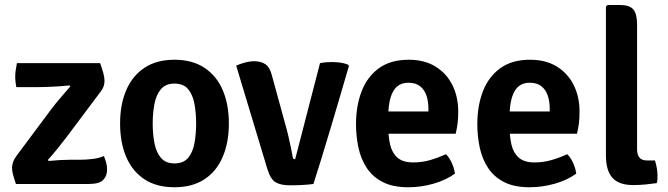

<svg xmlns="http://www.w3.org/2000/svg" viewBox="-20 -756 2746 789"><path d="M189 -305Q206.5 -328.5 229 -354.5Q251.5 -380.5 269 -401L266 -405Q249.5 -403 226.8 -401.5Q204 -400 180.5 -399Q157 -398 137.5 -398H47Q45 -408 43.8 -419Q42.5 -430 42.5 -438.5Q42.5 -452.5 44.5 -467.5Q46.5 -482.5 49.5 -496.5H391.5Q400.5 -471.5 405 -454Q409.5 -436.5 409.5 -423Q409.5 -413.5 406.2 -402.5Q403 -391.5 395.5 -382L253.5 -192.5Q236.5 -170 216 -144.8Q195.5 -119.5 177 -99L180 -94.5Q203 -97 225 -98.2Q247 -99.5 265.5 -99.5H306.5Q334.5 -99.5 360.8 -102.8Q387 -106 407 -115Q413.5 -98.5 416.8 -85.8Q420 -73 420 -59.5Q420 -32.5 403.8 -16.2Q387.5 0 345.5 0H45.5Q37 -25 33.2 -39.8Q29.5 -54.5 29.5 -66.5Q29.5 -77.5 33.8 -90Q38 -102.5 48.5 -116.5Z M920.5 -248.5Q920.5 -170 895 -110.8Q869.5 -51.5 819.8 -19Q770 13.5 697 13.5Q623 13.5 573.2 -19.5Q523.5 -52.5 498.5 -111.5Q473.5 -170.5 473.5 -248.5Q473.5 -326.5 498.8 -385.5Q524 -444.5 573.8 -477.5Q623.5 -510.5 697 -510.5Q770.5 -510.5 820.5 -477.2Q870.5 -444 895.5 -385.2Q920.5 -326.5 920.5 -248.5ZM607.5 -248.5Q607.5 -204.5 614.8 -167.2Q622 -130 641.5 -107.2Q661 -84.5 697 -84.5Q734 -84.5 753 -107.2Q772 -130 779 -167.2Q786 -204.5 786 -248.5Q786 -292 779 -329.5Q772 -367 753 -389.8Q734 -412.5 697 -412.5Q661 -412.5 641.5 -389.8Q622 -367 614.8 -329.5Q607.5 -292 607.5 -248.5Z M1295 -496.5Q1307 -499 1319.2 -500Q1331.5 -501 1343 -501Q1360.5 -501 1377.8 -498.8Q1395 -496.5 1410 -490.5L1414 -485.5Q1398 -429.5 1378.2 -363Q1358.5 -296.5 1338.5 -229Q1318.5 -161.5 1300 -101.8Q1281.5 -42 1268 0Q1246.5 3 1221 4.2Q1195.5 5.5 1171.5 5.5Q1133.5 5.5 1112.5 -7Q1091.5 -19.5 1079 -60.5L950.5 -486.5Q969.5 -494.5 988.5 -499.5Q1007.5 -504.5 1023.5 -504.5Q1053.5 -504.5 1071.5 -491.5Q1089.5 -478.5 1097.5 -445.5L1153 -243Q1159.5 -221 1165.2 -195.8Q1171 -170.5 1175.8 -147.8Q1180.5 -125 1183 -110Q1184 -104 1186.2 -103Q1188.5 -102 1193 -102Z M1525.5 -206.5V-298H1740.5V-310.5Q1740.5 -339 1732.5 -363Q1724.5 -387 1706.5 -401.5Q1688.5 -416 1658.5 -416Q1615 -416 1595.2 -379.8Q1575.5 -343.5 1575.5 -275V-235.5Q1575.5 -195 1583.2 -161.5Q1591 -128 1613.2 -108.2Q1635.5 -88.5 1678 -88.5Q1714 -88.5 1747.8 -98.2Q1781.5 -108 1812.5 -122.5Q1827.5 -107.5 1837.2 -85Q1847 -62.5 1849.5 -42.5Q1813 -16 1761.8 -1.2Q1710.5 13.5 1657.5 13.5Q1594.5 13.5 1553 -7.8Q1511.5 -29 1487.2 -65.8Q1463 -102.5 1453 -149.2Q1443 -196 1443 -246Q1443 -321 1466 -380.8Q1489 -440.5 1537 -475.5Q1585 -510.5 1659.5 -510.5Q1725 -510.5 1770.2 -482.2Q1815.5 -454 1839.2 -406Q1863 -358 1863 -298Q1863 -269 1860.5 -249.2Q1858 -229.5 1852.5 -206.5Z M2024 -206.5V-298H2239V-310.5Q2239 -339 2231 -363Q2223 -387 2205 -401.5Q2187 -416 2157 -416Q2113.5 -416 2093.8 -379.8Q2074 -343.5 2074 -275V-235.5Q2074 -195 2081.8 -161.5Q2089.5 -128 2111.8 -108.2Q2134 -88.5 2176.5 -88.5Q2212.5 -88.5 2246.2 -98.2Q2280 -108 2311 -122.5Q2326 -107.5 2335.8 -85Q2345.5 -62.5 2348 -42.5Q2311.5 -16 2260.2 -1.2Q2209 13.5 2156 13.5Q2093 13.5 2051.5 -7.8Q2010 -29 1985.8 -65.8Q1961.5 -102.5 1951.5 -149.2Q1941.5 -196 1941.5 -246Q1941.5 -321 1964.5 -380.8Q1987.5 -440.5 2035.5 -475.5Q2083.5 -510.5 2158 -510.5Q2223.5 -510.5 2268.8 -482.2Q2314 -454 2337.8 -406Q2361.5 -358 2361.5 -298Q2361.5 -269 2359 -249.2Q2356.5 -229.5 2351 -206.5Z M2671.5 -96.5Q2676 -82.5 2679 -66Q2682 -49.5 2682 -33Q2682 -26 2681.5 -18.2Q2681 -10.5 2679 -3.5Q2659 -0.5 2633 2Q2607 4.5 2582 4.5Q2523.5 4.5 2496.8 -25.2Q2470 -55 2470 -117V-729L2477 -735.5H2527.5Q2567 -735.5 2582.5 -717.2Q2598 -699 2598 -655V-142Q2598 -120 2608 -108.2Q2618 -96.5 2639.5 -96.5Z"/></svg>

Font: Signika Light SemiBold
Style: Regular
Weight: 600
Version: Version 2.003;gftools[0.9.32]